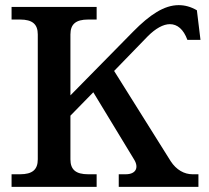

<svg xmlns="http://www.w3.org/2000/svg" viewBox="-20 -727 813 747"><path d="M254 -107V-277L343 -368L502 -106C521 -75 509 -49 469 -49H442V0H752V-49H729C697 -49 666 -66 644 -100L424 -451L555 -586C585 -616 615 -633 641 -633C670 -633 694 -613 709 -572H760L746 -687C722 -701 699 -707 675 -707C619 -707 563 -670 498 -604L254 -356V-593C254 -633 275 -651 323 -651H356V-700H25V-651H58C106 -651 127 -633 127 -593V-107C127 -67 106 -49 58 -49H25V0H356V-49H323C275 -49 254 -67 254 -107Z"/></svg>

Font: LT Superior Serif Semibold
Style: Regular
Weight: 600
Designer: Daniel Lyons
Foundry: LyonsType
Version: Version 2.120;FEAKit 1.0